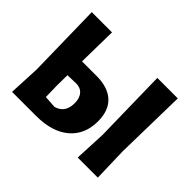

<svg xmlns="http://www.w3.org/2000/svg" viewBox="-135 -873 1100 1100"><g transform="rotate(45 414.5 -323.0)"><path d="M58 0 67 -190 58 -646H222L218 -407H335Q428 -407 477 -361.5Q526 -316 526 -229Q526 -122 454 -61Q382 0 253 0ZM756 -645 747 -207 753 0H590L599 -191L590 -645ZM214 -206 216 -116 291 -111Q358 -130 358 -208Q358 -249 337.5 -272Q317 -295 281 -294L215 -292Z"/></g></svg>

Font: Alegreya Sans SC ExtraBold
Style: Regular
Weight: 800
Designer: Juan Pablo del Peral
Foundry: Huerta Tipografica
Version: Version 2.007